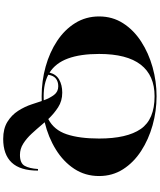

<svg xmlns="http://www.w3.org/2000/svg" viewBox="81 -831 1001 1203"><g transform="rotate(90 581.5 -229.5)"><path d="M583 10Q486.5 10 397 -15Q307.5 -40 236.8 -86.8Q166 -133.5 124.5 -200.2Q83 -267 83 -350Q83 -433.5 125.5 -500Q168 -566.5 240 -613.2Q312 -660 401 -685Q490 -710 583 -710Q676 -710 765 -685Q854 -660 926 -613.2Q998 -566.5 1040.5 -500Q1083 -433.5 1083 -350Q1083 -263 1038 -194.5Q993 -126 916.5 -78.8Q840 -31.5 746 -9Q752 -2.5 759 6Q788 40.5 817.5 72.5Q847 104.5 879.8 125.2Q912.5 146 950.5 146Q1002.5 146 1019 116.5Q1035.5 87 1039 33H1049Q1049 144.5 998.5 197.8Q948 251 850.5 251Q786 251 743.2 224.5Q700.5 198 674.2 157Q648 116 633.5 71.5Q628 55.5 623 39.8Q618 24 613 9.5Q598 10 583 10ZM583 -697.5Q452.5 -697.5 385.2 -610.8Q318 -524 318 -350Q318 -232.5 346.5 -155Q375 -77.5 435 -39.5Q445 -80.5 479 -99.8Q513 -119 560.5 -119Q612.5 -119 652.2 -93.2Q692 -67.5 726 -31.5Q794.5 -67 821.2 -146.8Q848 -226.5 848 -350Q848 -524 788.2 -610.8Q728.5 -697.5 583 -697.5ZM520.5 -94Q491 -94 472.2 -79Q453.5 -64 448.5 -31.5Q503 -2.5 583 -2.5Q596 -2.5 608.5 -3Q594 -42.5 574.2 -68.2Q554.5 -94 520.5 -94Z"/></g></svg>

Font: Engraving CC
Style: Bold
Weight: 700
Designer: indestructible type*
Foundry: Cowboy Collective
Version: Version 1.000